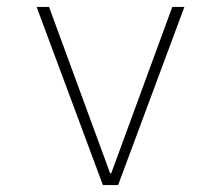

<svg xmlns="http://www.w3.org/2000/svg" viewBox="-20 -536 640 556"><path d="M278 0 86 -516H122L299 -34H302L479 -516H514L322 0Z"/></svg>

Font: IBM Plex Mono ExtLt
Style: Regular
Weight: 200
Monospace: yes
Designer: Mike Abbink, Paul van der Laan, Pieter van Rosmalen
Foundry: Bold Monday
Version: Version 2.3